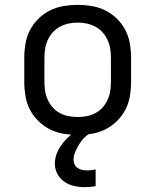

<svg xmlns="http://www.w3.org/2000/svg" viewBox="-20 -548 640 791"><path d="M300 8Q271 8 241.5 3Q212 -2 186 -15Q160 -28 138.5 -49Q117 -70 103.5 -96Q90 -122 85 -151.5Q80 -181 80 -210V-310Q80 -339 85 -368.5Q90 -398 103.5 -424Q117 -450 138.5 -471Q160 -492 186 -505Q212 -518 241.5 -523Q271 -528 300 -528Q329 -528 358.5 -523Q388 -518 414 -505Q440 -492 461.5 -471Q483 -450 496.5 -424Q510 -398 515 -368.5Q520 -339 520 -310V-210Q520 -181 515 -151.5Q510 -122 496.5 -96Q483 -70 461.5 -49Q440 -28 414 -15Q388 -2 358.5 3Q329 8 300 8ZM300 -66Q319 -66 337.5 -69.5Q356 -73 373 -82Q390 -91 402.5 -105Q415 -119 423 -136.5Q431 -154 434 -172.5Q437 -191 437 -210V-310Q437 -329 434 -347.5Q431 -366 423 -383.5Q415 -401 402.5 -415Q390 -429 373 -438Q356 -447 337.5 -451Q319 -455 300 -455Q281 -455 262.5 -451Q244 -447 227 -438Q210 -429 197.5 -415Q185 -401 177 -383.5Q169 -366 166 -347.5Q163 -329 163 -310V-210Q163 -191 166 -172.5Q169 -154 177 -136.5Q185 -119 197.5 -105Q210 -91 227 -82Q244 -73 262.5 -69.5Q281 -66 300 -66ZM328 223Q306 223 284.5 218Q263 213 245 200.5Q227 188 216.5 168.5Q206 149 206 127Q206 107 212.5 88.5Q219 70 230 53.5Q241 37 255 23Q269 9 285 -2L295 -8H352V0Q337 9 325.5 21Q314 33 305.5 47.5Q297 62 290 77.5Q283 93 283 110Q283 120 287.5 129.5Q292 139 300.5 144.5Q309 150 319 152Q329 154 339 154Q348 154 357 153Q366 152 374 150V219Q363 221 351.5 222Q340 223 328 223Z"/></svg>

Font: Iosevka Fixed Extended
Style: Regular
Weight: 400
Width: 7
Monospace: yes
Designer: Belleve Invis
Foundry: Belleve Invis
Version: Version 24.1.1; ttfautohint (v1.8.4)